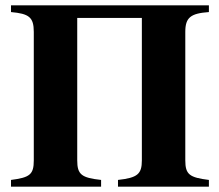

<svg xmlns="http://www.w3.org/2000/svg" viewBox="-20 -696 818 716"><path d="M509 -629V-98C509 -47 493 -33 420 -25V0H759V-25C687 -34 671 -45 671 -98V-577C671 -631 691 -646 759 -651V-676H21V-651C88 -645 106 -632 106 -577V-98C106 -45 91 -34 21 -25V0H357V-25C284 -33 268 -45 268 -98V-629Z"/></svg>

Font: XITS Math
Style: Bold
Weight: 700
Designer: MicroPress Inc., with final additions and corrections provided by Coen Hoffman, Elsevier (retired)
Version: Version 1.105